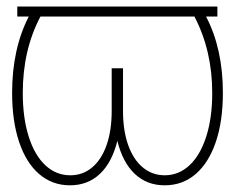

<svg xmlns="http://www.w3.org/2000/svg" viewBox="-20 -550 709 580"><path d="M636.7 -500H602.5Q653.3 -402.8 653.3 -269.5Q653.3 -184.6 632.1 -121.6Q610.8 -58.6 571.3 -24.4Q531.7 9.8 477.5 9.8Q423.8 9.8 387.2 -24.7Q350.6 -59.1 334.5 -124.5Q318.4 -59.1 281.7 -24.7Q245.1 9.8 191.4 9.8Q137.7 9.8 98.1 -24.4Q58.6 -58.6 37.6 -121.6Q16.6 -184.6 16.6 -269.5Q16.6 -402.3 66.9 -500H32.2V-530.3H636.7ZM192.4 -20.5Q230 -20.5 258.3 -44.2Q286.6 -67.9 302 -111.8Q317.4 -155.8 317.4 -214.8V-343.8H351.6V-214.8Q351.6 -155.8 367.2 -111.8Q382.8 -67.9 411.4 -44.2Q439.9 -20.5 477.5 -20.5Q520 -20.5 552.5 -50.8Q585 -81.1 603 -137.5Q621.1 -193.8 621.1 -269.5Q621.1 -397 567.4 -500H102.1Q48.8 -398.9 48.8 -269.5Q48.8 -193.8 66.7 -137.5Q84.5 -81.1 116.9 -50.8Q149.4 -20.5 192.4 -20.5Z"/></svg>

Font: Pretendard GOV Thin
Style: Regular
Weight: 100
Designer: Base glyphs from Inter by Rasmus Andersson; Hangeul glyphs from Noto Sans CJK(Source Han Sans) by Jang Soo-young and Kan
Foundry: Kil Hyung-jin
Version: Version 1.309